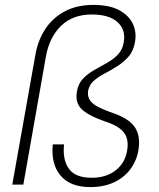

<svg xmlns="http://www.w3.org/2000/svg" viewBox="-20 -752 649 782"><path d="M348 10Q266 10 226.5 -37Q187 -84 195 -164H241Q234 -103 260 -65.5Q286 -28 353 -28Q413 -28 451.5 -58.5Q490 -89 498 -140Q503 -170 495.5 -192Q488 -214 466 -230Q444 -246 406 -258Q338 -282 312 -308Q286 -334 293 -377Q298 -410 317 -430.5Q336 -451 362.5 -466Q389 -481 415 -495.5Q441 -510 460 -529.5Q479 -549 484 -580Q493 -631 458.5 -662Q424 -693 354 -693Q276 -693 228.5 -646.5Q181 -600 167 -522L75 0H30L124 -528Q134 -587 164 -633Q194 -679 243.5 -705.5Q293 -732 359 -732Q425 -732 464.5 -711Q504 -690 520.5 -656Q537 -622 530 -582Q524 -545 504 -522Q484 -499 458 -482.5Q432 -466 406 -452.5Q380 -439 362 -423Q344 -407 339 -383Q336 -364 343.5 -348.5Q351 -333 373.5 -320Q396 -307 439 -292Q506 -269 529.5 -233.5Q553 -198 544 -142Q537 -98 511.5 -63.5Q486 -29 444.5 -9.5Q403 10 348 10Z"/></svg>

Font: DM Sans 10pt ExtraLight
Style: Italic
Weight: 250
Italic angle: -10°
Version: Version 4.004;gftools[0.9.30]